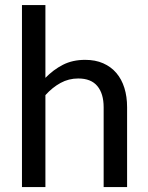

<svg xmlns="http://www.w3.org/2000/svg" viewBox="-20 -758 599 778"><path d="M69 0V-737.5H164V-442.5Q196 -475.5 235 -495.5Q274 -515.5 325 -515.5Q366.5 -515.5 398.2 -501.5Q430 -487.5 451.5 -462.2Q473 -437 484 -401.8Q495 -366.5 495 -323.5V0H400V-323.5Q400 -378.5 374.5 -409.2Q349 -440 297 -440Q258.5 -440 225.5 -422Q192.5 -404 164 -372.5V0Z"/></svg>

Font: Lato Medium
Style: Regular
Weight: 500
Designer: Lukasz Dziedzic
Foundry: tyPoland Lukasz Dziedzic
Version: Version 2.006; 2014-01-15